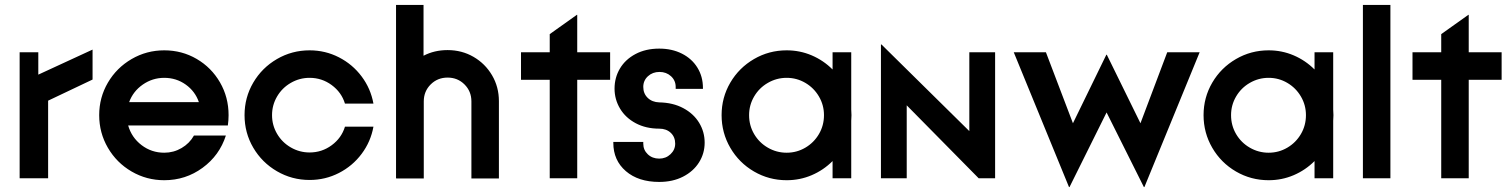

<svg xmlns="http://www.w3.org/2000/svg" viewBox="-20 -726 6160 782"><path d="M60 -513H136V-422L357 -524V-402L176 -316V0H60Z M384 -257Q384 -329 419.5 -389.5Q455 -450 516 -485.5Q577 -521 649 -521Q721 -521 781 -486Q841 -451 876 -390.5Q911 -330 911 -257Q911 -236 908 -215H502Q516 -166 556.5 -135Q597 -104 649 -104Q687 -104 719.5 -123Q752 -142 770 -174H900Q874 -93 805 -42.5Q736 8 649 8Q577 8 516 -27.5Q455 -63 419.5 -124Q384 -185 384 -257ZM790 -310Q775 -354 736.5 -381.5Q698 -409 649 -409Q601 -409 561.5 -381.5Q522 -354 506 -310Z M976 -257Q976 -329 1011.5 -389.5Q1047 -450 1108 -485.5Q1169 -521 1241 -521Q1305 -521 1360.5 -492.5Q1416 -464 1453 -414.5Q1490 -365 1501 -304H1385Q1371 -350 1331 -379.5Q1291 -409 1241 -409Q1200 -409 1164.5 -388.5Q1129 -368 1108.5 -333Q1088 -298 1088 -257Q1088 -216 1108.5 -181Q1129 -146 1164.5 -125.5Q1200 -105 1241 -105Q1291 -105 1331 -134.5Q1371 -164 1385 -210H1501Q1490 -149 1453 -99.5Q1416 -50 1360.5 -21.5Q1305 7 1241 7Q1169 7 1108 -28.5Q1047 -64 1011.5 -124.5Q976 -185 976 -257Z M1593 -706H1705V-499Q1749 -522 1803 -522Q1861 -522 1908.5 -494.5Q1956 -467 1984 -419.5Q2012 -372 2012 -314V1H1900V-313Q1900 -354 1872 -382Q1844 -410 1803 -410Q1762 -410 1734 -382Q1706 -354 1706 -313V1H1594V0H1593Z M2219 -401H2102V-513H2219V-587L2330 -666L2331 -665V-513H2465V-401H2331V0H2219Z M2478 -144V-148H2600V-141Q2600 -115 2618.5 -97.5Q2637 -80 2665 -80Q2692 -80 2711 -98Q2730 -116 2730 -141Q2730 -168 2712 -185Q2694 -202 2665 -202Q2611 -202 2569.5 -224Q2528 -246 2505.5 -283.5Q2483 -321 2483 -365Q2483 -410 2505 -447Q2527 -484 2568.5 -506Q2610 -528 2665 -528Q2717 -528 2757.5 -507.5Q2798 -487 2820.5 -450.5Q2843 -414 2843 -368V-364H2732V-372Q2732 -398 2713 -415.5Q2694 -433 2666 -433Q2638 -433 2619 -415.5Q2600 -398 2600 -372Q2600 -345 2618 -327.5Q2636 -310 2665 -309Q2721 -308 2763 -285.5Q2805 -263 2827.5 -226Q2850 -189 2850 -145Q2850 -101 2827 -64.5Q2804 -28 2762 -6.5Q2720 15 2665 15Q2580 15 2529 -29Q2478 -73 2478 -144Z M2919 -257Q2919 -329 2954.5 -389.5Q2990 -450 3051 -485.5Q3112 -521 3184 -521Q3238 -521 3286 -500.5Q3334 -480 3371 -443V-513H3447V-280L3448 -257L3447 -234V0H3371V-70Q3334 -33 3286 -12.5Q3238 8 3184 8Q3112 8 3051 -27.5Q2990 -63 2954.5 -124Q2919 -185 2919 -257ZM3336 -257Q3336 -298 3315.5 -333Q3295 -368 3260 -388.5Q3225 -409 3184 -409Q3143 -409 3107.5 -388.5Q3072 -368 3051.5 -333Q3031 -298 3031 -257Q3031 -215 3051.5 -180Q3072 -145 3107.5 -124.5Q3143 -104 3184 -104Q3225 -104 3260 -124.5Q3295 -145 3315.5 -180Q3336 -215 3336 -257Z M3568 -545H3570L3928 -192V-513H4033V0H3966L3673 -297V0H3568Z M4109 -513H4240L4350 -224L4486 -503H4488L4625 -224L4734 -513H4866L4641 36H4639L4487 -268L4336 36H4334Z M4882 -257Q4882 -329 4917.5 -389.5Q4953 -450 5014 -485.5Q5075 -521 5147 -521Q5201 -521 5249 -500.5Q5297 -480 5334 -443V-513H5410V-280L5411 -257L5410 -234V0H5334V-70Q5297 -33 5249 -12.5Q5201 8 5147 8Q5075 8 5014 -27.5Q4953 -63 4917.5 -124Q4882 -185 4882 -257ZM5299 -257Q5299 -298 5278.5 -333Q5258 -368 5223 -388.5Q5188 -409 5147 -409Q5106 -409 5070.5 -388.5Q5035 -368 5014.5 -333Q4994 -298 4994 -257Q4994 -215 5014.5 -180Q5035 -145 5070.5 -124.5Q5106 -104 5147 -104Q5188 -104 5223 -124.5Q5258 -145 5278.5 -180Q5299 -215 5299 -257Z M5531 -706H5643V0H5531Z M5850 -401H5733V-513H5850V-587L5961 -666L5962 -665V-513H6096V-401H5962V0H5850Z"/></svg>

Font: Lineal Medium
Style: Regular
Weight: 600
Designer: Created by Frank Adebiaye with contributions from Anton Moglia & Ariel Martín Pérez
Created by Frank ADEBIAYE with FontF
Foundry: Velvetyne Type Foundry
Version: Version 2.000